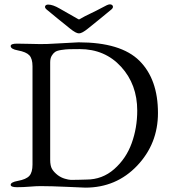

<svg xmlns="http://www.w3.org/2000/svg" viewBox="-20 -853 794 880"><path d="M352 -769Q365 -777 394.5 -791Q424 -805 448 -818Q474 -833 483 -833Q494 -833 497 -825.5Q500 -818 491 -810Q443 -770 383 -722Q356 -700 342 -700Q328 -700 301 -722Q241 -770 193 -810Q184 -818 187 -825Q190 -832 201 -832Q222 -832 253 -814Q265 -807 332 -769Q340 -764 342 -764Q344 -764 352 -769ZM166 0Q146 0 116 2.5Q86 5 58 5Q29 5 29 -6Q29 -18 62 -24Q100 -31 114.5 -47Q129 -63 129 -99V-549Q129 -584 114.5 -599.5Q100 -615 62 -622Q29 -628 29 -642Q29 -653 58 -653Q87 -653 115 -652Q143 -651 162 -651Q183 -650 256 -654.5Q329 -659 340 -659Q534 -659 619 -574.5Q704 -490 704 -335Q704 -194 608.5 -93.5Q513 7 371 7Q367 7 290 3.5Q213 0 166 0ZM609 -346Q609 -466 535 -547Q461 -628 345 -628Q313 -628 297 -627.5Q281 -627 261 -624Q241 -621 232 -614.5Q223 -608 216.5 -596.5Q210 -585 210 -567V-121Q210 -93 218.5 -78.5Q227 -64 245 -50Q260 -39 277 -34Q294 -29 305 -28.5Q316 -28 340.5 -29Q365 -30 376 -30Q449 -30 503.5 -78Q558 -126 583.5 -196.5Q609 -267 609 -346Z"/></svg>

Font: EB Garamond
Style: SC
Weight: 400
Version: Version 000.010